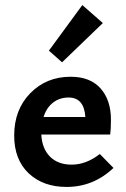

<svg xmlns="http://www.w3.org/2000/svg" viewBox="-20 -731 499 758"><path d="M386 -640 225 -485 173 -531 305 -711ZM374 -123 428 -68Q349 7 243 7Q150 7 93 -47Q36 -101 36 -196Q36 -298 99.5 -363Q163 -428 259 -428Q336 -428 377 -382Q418 -336 418 -258Q418 -220 415 -200H143Q146 -144 177.5 -112.5Q209 -81 263 -81Q320 -81 374 -123ZM251 -346Q215 -346 189 -325.5Q163 -305 152 -269H317Q312 -346 251 -346Z"/></svg>

Font: EauTest
Style: Bold
Weight: 700
Designer: Christian Thalmann (Catharsis Fonts)
Version: Version 0.001;PS 000.001;hotconv 1.0.88;makeotf.lib2.5.64775